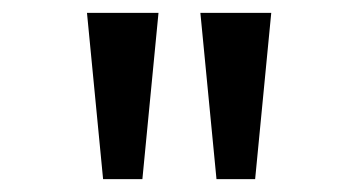

<svg xmlns="http://www.w3.org/2000/svg" viewBox="-20 -749 542 298"><path d="M140 -471 115 -729H226L201 -471ZM316 -471 291 -729H401L376 -471Z"/></svg>

Font: hingl115
Style: Book
Weight: 400
Designer: Jelle Bosma - Monotype Design Team
Foundry: Monotype Imaging Inc.
Version: Version 2.003